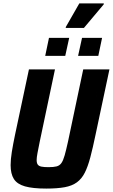

<svg xmlns="http://www.w3.org/2000/svg" viewBox="-20 -1093 659 1121"><path d="M250 8Q171 8 125.5 -5Q80 -18 61 -48Q42 -78 42 -129Q42 -162 49 -206Q56 -250 68 -307L149 -688H301L212 -266Q204 -226 199 -200Q194 -174 194 -159Q194 -141 200.5 -132Q207 -123 222.5 -120Q238 -117 263 -117Q293 -117 310.5 -121.5Q328 -126 338.5 -141Q349 -156 357.5 -186Q366 -216 377 -266L466 -688H619L538 -307Q522 -230 507.5 -175Q493 -120 475 -84.5Q457 -49 429 -28.5Q401 -8 358 0Q315 8 250 8ZM436 -767 459 -872H576L554 -767ZM244 -767 266 -872H384L361 -767ZM364 -930V-935L443 -1073H586V-1068L470 -930Z"/></svg>

Font: Saira SemiCondensed
Style: Bold Italic
Weight: 700
Width: 4
Italic angle: -12°
Designer: Hector Gatti with collaboration of the Omnibus-Type team
Foundry: Omnibus-Type
Version: Version 1.101